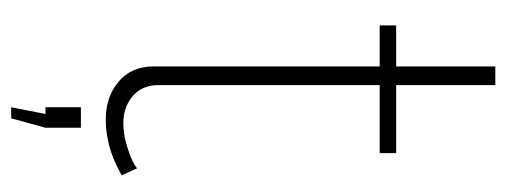

<svg xmlns="http://www.w3.org/2000/svg" viewBox="-304 -435 915 347"><g transform="rotate(90 153.5 -261.5)"><path d="M296.9 -23.9Q296.4 -23.9 290 -20.3Q283.7 -16.6 274.9 -12.7Q266.1 -8.8 254.2 -4.6Q242.2 -0.5 226.8 2.2Q211.4 4.9 195.8 4.9Q155.3 4.9 127.7 -18.3Q100.1 -41.5 100.1 -81.1V-490.2H25.9V-520H100.1V-699.2H133.8V-520H256.8V-490.2H133.8V-85.9Q135.7 -58.1 155.3 -42.5Q174.8 -26.9 202.1 -26.9Q221.7 -26.9 241.5 -32.7Q261.2 -38.6 271.5 -43.9Q281.7 -49.3 284.2 -51.8ZM173.8 175.8 186 113.8H173.8V49.8H210.9V113.8L193.8 175.8Z"/></g></svg>

Font: Rawline ExtraLight
Style: Regular
Weight: 275
Designer: Matt McInerney, Pablo Impallari, Rodrigo Fuenzalida
Foundry: Matt McInerney, Pablo Impallari, Rodrigo Fuenzalida
Version: Version 4.020;PS 004.020;hotconv 1.0.88;makeotf.lib2.5.64775